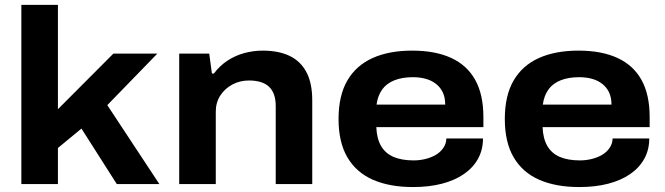

<svg xmlns="http://www.w3.org/2000/svg" viewBox="-20 -744 2689 776"><path d="M66.3 0V-724.4H214.1V-302.6L438.3 -527.4H616L413.7 -319.1L624.1 0H452.1L309.2 -224.4L214.1 -145.9V0Z M704.3 0V-527.4H825.6L836.5 -446.8H844.5Q867.7 -478 899 -498.7Q930.4 -519.4 967.1 -529.4Q1003.8 -539.4 1042 -539.4Q1106 -539.4 1150.5 -518.1Q1195 -496.7 1218.5 -452.3Q1242 -408 1242 -338.2V0H1094.4V-314.5Q1094.4 -342.9 1087 -362.8Q1079.5 -382.7 1065.6 -395Q1051.7 -407.3 1031.5 -413Q1011.3 -418.7 986.2 -418.7Q949.9 -418.7 919.5 -402.6Q889 -386.5 870.6 -358.2Q852.1 -330 852.1 -292.6V0Z M1649.8 12Q1554.4 12 1487.2 -17.5Q1420 -47 1384.1 -108Q1348.3 -169 1348.3 -263.2Q1348.3 -357.2 1383.6 -418.2Q1419 -479.2 1485.6 -509.3Q1552.3 -539.4 1646 -539.4Q1739.1 -539.4 1803.4 -509.9Q1867.7 -480.4 1900.7 -421Q1933.7 -361.6 1933.7 -271V-230.3H1500.9Q1502.7 -184.2 1520.2 -154Q1537.7 -123.8 1570.8 -109.7Q1603.9 -95.7 1652.1 -95.7Q1675.4 -95.7 1698.8 -101.3Q1722.1 -106.9 1740.7 -117.7Q1759.3 -128.4 1771.4 -145.6Q1783.5 -162.7 1784 -184.5H1932.1Q1932.1 -138.9 1912.1 -102.5Q1892.1 -66.2 1855.1 -40.6Q1818.1 -15 1766.1 -1.5Q1714.2 12 1649.8 12ZM1501.9 -321.3H1779.4Q1779.4 -349.7 1769.7 -370.4Q1759.9 -391.1 1742.1 -405Q1724.3 -419 1700.5 -425.5Q1676.7 -432 1648.8 -432Q1605.1 -432 1573.6 -419.3Q1542.1 -406.7 1524.5 -382.1Q1506.9 -357.5 1501.9 -321.3Z M2321.8 12Q2226.4 12 2159.2 -17.5Q2092 -47 2056.1 -108Q2020.3 -169 2020.3 -263.2Q2020.3 -357.2 2055.6 -418.2Q2091 -479.2 2157.6 -509.3Q2224.3 -539.4 2318 -539.4Q2411.1 -539.4 2475.4 -509.9Q2539.7 -480.4 2572.7 -421Q2605.7 -361.6 2605.7 -271V-230.3H2172.9Q2174.7 -184.2 2192.2 -154Q2209.7 -123.8 2242.8 -109.7Q2275.9 -95.7 2324.1 -95.7Q2347.4 -95.7 2370.8 -101.3Q2394.1 -106.9 2412.7 -117.7Q2431.3 -128.4 2443.4 -145.6Q2455.5 -162.7 2456 -184.5H2604.1Q2604.1 -138.9 2584.1 -102.5Q2564.1 -66.2 2527.1 -40.6Q2490.1 -15 2438.1 -1.5Q2386.2 12 2321.8 12ZM2173.9 -321.3H2451.4Q2451.4 -349.7 2441.7 -370.4Q2431.9 -391.1 2414.1 -405Q2396.3 -419 2372.5 -425.5Q2348.7 -432 2320.8 -432Q2277.1 -432 2245.6 -419.3Q2214.1 -406.7 2196.5 -382.1Q2178.9 -357.5 2173.9 -321.3Z"/></svg>

Font: Archivo SemiBold SemiExpanded
Style: Regular
Weight: 600
Width: 6
Version: Version 2.001